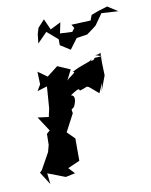

<svg xmlns="http://www.w3.org/2000/svg" viewBox="-88 -838 732 932"><g transform="rotate(-10 277.5 -372.5)"><path d="M401 -538C398 -519 364 -530 387 -533C367 -519 331 -515 285 -489C313 -488 247 -461 247 -442L278 -503L216 -530L162 -488L117 -520L119 -457L101 -427L150 -442L142 -335L133 -294L79 -301L126 -229L110 -215L109 -161L100 -127L55 -46L44 -35L84 28L78 -26L164 7L211 -3L183 -33L242 -59V-169L203 -208L201 -197L251 -292L248 -310L262 -321C291 -382 252 -381 254 -377C314 -417 297 -397 305 -394C357 -408 327 -422 395 -365C424 -426 420 -431 407 -371L435 -446L433 -511L434 -559C421 -542 378 -560 439 -540ZM317 -681 257 -684 268 -737 216 -711 192 -765 159 -729 150 -699 145 -654 193 -703 246 -657V-628L295 -597L333 -648L386 -656C402 -668 419 -679 434 -692L472 -746L555 -741L505 -773L462 -760L424 -746L414 -720L319 -716L330 -698Z"/></g></svg>

Font: Asimov Aggro
Style: It
Weight: 500
Designer: Google
Version: Version 2.000980; 2014